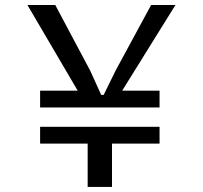

<svg xmlns="http://www.w3.org/2000/svg" viewBox="-20 -735 798 755"><path d="M460.4 -378.4H607.4V-312.5H137.7V-378.4H285.6L87.9 -715.3H197.3L334.5 -457.5L377.9 -361.8H387.7L434.1 -456.5L574.2 -715.3H669.9ZM420.4 -170.4V0H324.7V-170.4H137.7V-236.3H607.4V-170.4Z"/></svg>

Font: Proza Libre
Style: Regular
Weight: 400
Designer: Jasper de Waard
Foundry: Jasper de Waard
Version: Version 1.000; ttfautohint (v1.4.1.8-43bc)